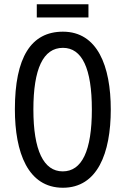

<svg xmlns="http://www.w3.org/2000/svg" viewBox="-20 -873 590 903"><path d="M396 -853H153V-791H396ZM501 -358C501 -563 438 -724 276 -724C126 -724 50 -603 50 -359C50 -156 111 10 276 10C438 10 501 -152 501 -358ZM137 -358C137 -549 183 -648 276 -648C366 -648 412 -551 412 -358C412 -163 365 -67 275 -67C185 -67 137 -166 137 -358Z"/></svg>

Font: Noto Sans Gujarati UI ExtraCondensed
Style: Regular
Weight: 400
Width: 2
Designer: Jelle Bosma - Monotype Design Team, Universal Thirst
Foundry: Monotype Imaging Inc.
Version: Version 2.106